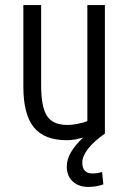

<svg xmlns="http://www.w3.org/2000/svg" viewBox="-20 -542 510 756"><path d="M327 194Q290 194 266.5 172.5Q243 151 243 114Q243 85 260 56.5Q277 28 307 0Q292 4 276.5 7Q261 10 243 10Q154 10 113 -41Q72 -92 72 -200V-522H142V-206Q142 -121 165 -85.5Q188 -50 245 -50Q263 -50 284 -54Q305 -58 324 -65V-522H393V-16Q350 14 327 43.5Q304 73 304 98Q304 141 344 141Q352 141 361 140Q370 139 382 135L387 184Q374 189 358 191.5Q342 194 327 194Z"/></svg>

Font: Ubuntu Sans Condensed
Style: Regular
Weight: 400
Width: 3
Designer: Dalton Maag Ltd
Foundry: Dalton Maag Ltd
Version: Version 1.006; ttfautohint (v1.8.4.7-5d5b)